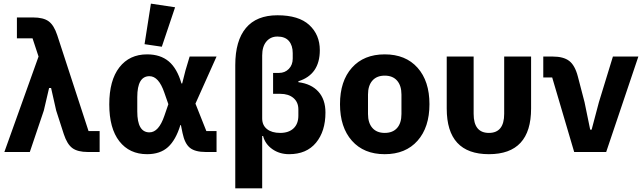

<svg xmlns="http://www.w3.org/2000/svg" viewBox="-20 -836 3540 1056"><path d="M4 0 192 -525 159 -625H73V-740H162Q219 -740 248 -718.5Q277 -697 295 -642L467 -115H528V0H464Q407 0 378 -21.5Q349 -43 331 -98L289 -228L261 -352H250L221 -228L144 0Z M870 -579 775 -593 810 -816 943 -796ZM789 12Q692 12 636.5 -59Q581 -130 581 -262Q581 -394 636.5 -465.5Q692 -537 789 -537Q862 -537 908 -498.5Q954 -460 978 -377H982L1000 -448L1023 -525H1171L1055 -266L1115 -115H1171V0H1112Q1053 0 1024.5 -23Q996 -46 984 -104L975 -148H972Q947 -66 904 -27Q861 12 789 12ZM802 -108Q853 -108 884 -199L906 -263L884 -326Q853 -417 802 -417Q735 -417 735 -302V-223Q735 -108 802 -108Z M1274 200V-478Q1274 -612 1332.5 -682Q1391 -752 1506 -752Q1623 -752 1681 -698.5Q1739 -645 1739 -560Q1739 -426 1621 -389V-384Q1692 -375 1731 -332Q1770 -289 1770 -217Q1770 -114 1718 -51Q1666 12 1570 12Q1517 12 1477.5 -16Q1438 -44 1427 -88H1422V200ZM1521 -105Q1568 -105 1594.5 -130Q1621 -155 1621 -200V-234Q1621 -274 1594 -297Q1567 -320 1521 -320H1482V-435H1515Q1547 -435 1568.5 -457Q1590 -479 1590 -514V-544Q1590 -586 1569 -610.5Q1548 -635 1506 -635Q1468 -635 1445 -607.5Q1422 -580 1422 -531V-185Q1422 -147 1448.5 -126Q1475 -105 1521 -105Z M2276.5 -62Q2211 12 2096 12Q1981 12 1915.5 -62Q1850 -136 1850 -263Q1850 -390 1915.5 -463.5Q1981 -537 2096 -537Q2211 -537 2276.5 -463.5Q2342 -390 2342 -263Q2342 -136 2276.5 -62ZM2188 -209V-316Q2188 -365 2164 -392.5Q2140 -420 2096 -420Q2052 -420 2028 -392.5Q2004 -365 2004 -316V-209Q2004 -160 2028 -132.5Q2052 -105 2096 -105Q2140 -105 2164 -132Q2188 -159 2188 -209Z M2437 -239V-525H2585V-210Q2585 -105 2669 -105Q2753 -105 2753 -210V-525H2901V-239Q2901 12 2669 12Q2437 12 2437 -239Z M3138 0 3017 -410H2968V-525H3020Q3079 -525 3110.5 -501Q3142 -477 3158 -416L3195 -274L3226 -123H3234L3274 -274L3351 -525H3491L3314 0Z"/></svg>

Font: Anuphan
Style: Bold
Weight: 700
Designer: Mike Abbink, Paul van der Laan, Pieter van Rosmalen, Mint Tantisuwanna
Foundry: Bold Monday; Cadson Demak
Version: Version 3.002;hotconv 1.0.109;makeotfexe 2.5.65596